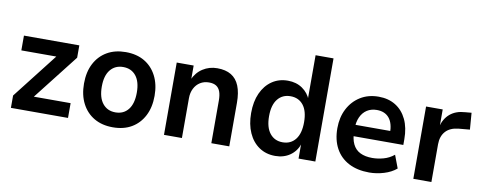

<svg xmlns="http://www.w3.org/2000/svg" viewBox="-62 -1014 3315 1318"><g transform="rotate(10 1595.5 -354.5)"><path d="M51 0V-86L324 -436V-401H53V-504H439V-418L163 -65L161 -103H449V0Z M762 10Q687 10 632 -22Q577 -54 546.5 -113Q516 -172 516 -252Q516 -333 546.5 -391.5Q577 -450 632 -482Q687 -514 762 -514Q838 -514 892.5 -482Q947 -450 977.5 -391Q1008 -332 1008 -252Q1008 -172 977.5 -113Q947 -54 892.5 -22Q838 10 762 10ZM762 -94Q819 -94 851.5 -135Q884 -176 884 -253Q884 -329 851.5 -369.5Q819 -410 762 -410Q706 -410 673 -369.5Q640 -329 640 -253Q640 -176 673 -135Q706 -94 762 -94Z M1118 0V-504H1236V-402H1231Q1254 -456 1299 -485Q1344 -514 1400 -514Q1458 -514 1496.5 -491Q1535 -468 1554 -421Q1573 -374 1573 -303V0H1448V-297Q1448 -335 1439 -359.5Q1430 -384 1411 -396Q1392 -408 1361 -408Q1326 -408 1299.5 -391.5Q1273 -375 1258 -345.5Q1243 -316 1243 -278V0Z M1894 10Q1830 10 1782 -22.5Q1734 -55 1707.5 -114Q1681 -173 1681 -252Q1681 -332 1707.5 -390.5Q1734 -449 1781.5 -481.5Q1829 -514 1892 -514Q1951 -514 1993.5 -484.5Q2036 -455 2054 -407H2048V-719H2173V0H2056V-105H2059Q2041 -51 1997.5 -20.5Q1954 10 1894 10ZM1928 -91Q1985 -91 2017.5 -132.5Q2050 -174 2050 -252Q2050 -330 2017.5 -371Q1985 -412 1928 -412Q1872 -412 1839 -371Q1806 -330 1806 -252Q1806 -174 1839 -132.5Q1872 -91 1928 -91Z M2550 10Q2466 10 2406 -21.5Q2346 -53 2314 -112Q2282 -171 2282 -252Q2282 -328 2312.5 -387Q2343 -446 2397.5 -480Q2452 -514 2525 -514Q2593 -514 2643 -483Q2693 -452 2720.5 -394.5Q2748 -337 2748 -257V-217H2382V-296H2660L2644 -279Q2644 -350 2614 -386Q2584 -422 2528 -422Q2489 -422 2460 -403.5Q2431 -385 2415 -350Q2399 -315 2399 -265V-255Q2399 -199 2416.5 -162.5Q2434 -126 2468.5 -109Q2503 -92 2553 -92Q2591 -92 2631 -103Q2671 -114 2704 -141L2738 -51Q2703 -21 2651.5 -5.5Q2600 10 2550 10Z M2856 0V-504H2972V-381H2968Q2983 -441 3023 -474.5Q3063 -508 3126 -512L3171 -516L3180 -400L3102 -393Q3043 -387 3012.5 -353Q2982 -319 2982 -263V0Z"/></g></svg>

Font: Nunitoga
Style: Bold
Weight: 700
Designer: Vernon Adams
Foundry: Vernon Adams
Version: Version 1.0